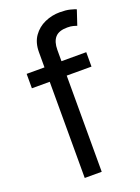

<svg xmlns="http://www.w3.org/2000/svg" viewBox="-145 -825 651 890"><g transform="rotate(-20 180.5 -380.5)"><path d="M319.6 -545.5V-474.4H25.6V-545.5ZM113.6 0V-620.7Q113.6 -667.6 135.7 -698.9Q157.7 -730.1 192.8 -745.7Q228 -761.4 267 -761.4Q297.9 -761.4 317.5 -756.4Q337 -751.4 346.6 -747.2L322.4 -674.7Q316.1 -676.8 304.9 -680Q293.7 -683.2 275.6 -683.2Q234 -683.2 215.7 -662.3Q197.4 -641.3 197.4 -600.9V0Z"/></g></svg>

Font: InterMG
Style: Regular
Weight: 400
Designer: Rasmus Andersson
Foundry: rsms
Version: Version 3.019;December 26, 2023;FontCreator 15.0.0.2955 64-b